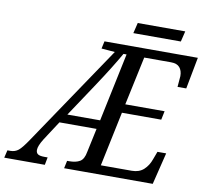

<svg xmlns="http://www.w3.org/2000/svg" viewBox="-140 -941 1116 1039"><g transform="rotate(10 418.0 -421.5)"><path d="M-41 -42H-25Q1 -42 19.5 -57Q38 -72 70 -120L439 -667L365 -673L374 -714H887L854 -540H806L811 -600Q811 -630 796 -647.5Q781 -665 748 -665H601L544 -398H760L750 -350H534L471 -50H641Q681 -50 706 -72.5Q731 -95 744 -132L760 -175H808L765 0H278L287 -42H298Q335 -42 357 -55Q379 -68 386 -109L414 -240H210L141 -134Q116 -94 116 -72Q116 -56 126.5 -49Q137 -42 162 -42H180L172 0H-51ZM425 -289 504 -665H487Q441 -584 368 -474L245 -289ZM534 -843H795L781 -785H520Z"/></g></svg>

Font: Noto Serif Narrow
Style: Italic
Weight: 400
Width: 4
Italic angle: -12°
Designer: Monotype Design Team
Foundry: Monotype Imaging Inc.
Version: Version 1.001